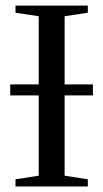

<svg xmlns="http://www.w3.org/2000/svg" viewBox="-20 -675 373 695"><path d="M316.4 -329.6H213.9V-39.1L297.9 -25.9V0H36.1V-25.9L120.1 -39.1V-329.6H17.1V-369.6H120.1V-616.2L36.1 -628.9V-654.8H297.9V-628.9L213.9 -616.2V-369.6H316.4Z"/></svg>

Font: Liberation Serif
Style: Regular
Weight: 400
Designer: Steve Matteson
Foundry: Ascender Corporation
Version: Version 2.1.5